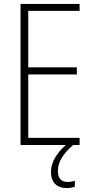

<svg xmlns="http://www.w3.org/2000/svg" viewBox="-20 -827 475 972"><path d="M273 38C273 -9 301 -49 350 -93H383V-129H123V-450H369V-486H123V-772H383V-807H84V-93H313C266 -51 238 -5 238 44C238 96 268 125 317 125C335 125 349 122 359 118V88C352 91 336 94 321 94C290 94 273 75 273 38Z"/></svg>

Font: Noto Sans Kannada UI Condensed ExtraLight
Style: Regular
Weight: 200
Width: 3
Designer: Jelle Bosma - Monotype Design Team
Foundry: Monotype Imaging Inc.
Version: Version 2.005